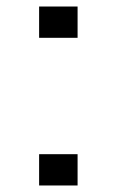

<svg xmlns="http://www.w3.org/2000/svg" viewBox="-20 -569 357 589"><path d="M100 -453V-549H218V-453ZM100 0V-96H218V0Z"/></svg>

Font: Ruda Medium
Style: Regular
Weight: 500
Version: Version 2.001